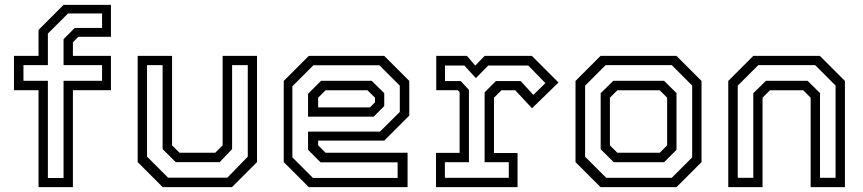

<svg xmlns="http://www.w3.org/2000/svg" viewBox="-20 -770 3552 790"><path d="M138.5 0V-399H37.5V-540H138.5V-647L241.5 -750H436.5V-618.5H302L280 -596V-540H436.5V-399H280V0ZM177 -37.5H241.5V-437.5H400V-502H241.5V-609L287.5 -655H400V-714.5H260L177 -632V-502H76.5V-437.5H177Z M649.5 0 546.5 -103V-540H688V-172L718.5 -141.5H865.5L896 -172V-540H1037.5V-103L934.5 0ZM671.5 -39H915.5L999.5 -125.5V-502H935V-156.5L884 -103H703L649 -156.5V-502H585V-125.5Z M1561 -540 1664 -437V-294.5L1561 -191.5H1289V-172L1319.5 -141.5H1657V0H1250.5L1147.5 -103V-437L1250.5 -540ZM1509.5 -437.5 1561 -386.5V-333.5L1517.5 -290H1247.5V-384L1301 -437.5ZM1541 -501.5H1269.5L1183 -415V-122.5L1267.5 -38H1616V-102H1299L1247.5 -153.5V-228.5H1543.5L1625 -309.5V-417.5ZM1492 -398.5H1319.5L1289 -368V-328H1502L1523 -349V-368Z M1774 0V-141H1871V-391.5L1863.5 -399H1775V-540H1901.5L1935.5 -500L1974 -540H2168.5L2278 -430.5L2169 -324.5L2100 -398.5H2043L2012.5 -368V-140.5H2109.5V0ZM1810.5 -38.5H2073.5V-102.5H1974V-390L2020.5 -436.5H2122.5L2174.5 -379.5L2224 -428L2153.5 -500.5H1989L1938 -448.5L1890.5 -500.5H1811V-436.5H1876L1909.5 -400V-102.5H1810.5Z M2451 0 2348 -103V-437L2451 -540H2763.5L2866.5 -437V-103L2763.5 0ZM2474 -38.5H2744L2828 -122.5V-418L2744 -502H2472L2387.5 -417.5V-125ZM2505.5 -102.5 2451.5 -156V-386.5L2503.5 -437.5H2712.5L2763.5 -387V-153.5L2712.5 -102.5ZM2520 -141.5H2694.5L2725 -172V-368L2694.5 -398.5H2520L2489.5 -368V-172Z M2976.5 0V-437L3079.5 -540H3353.5L3456.5 -437V0H3315.5V-368L3285 -398.5H3148L3117.5 -368V0ZM3015.5 -38.5H3079.5V-386.5L3131.5 -437.5H3303L3354 -387V-38.5H3418V-418L3334 -502H3100L3015.5 -417.5Z"/></svg>

Font: Tourney Thin
Style: Regular
Weight: 400
Version: Version 1.015